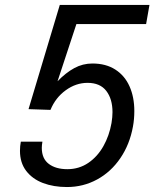

<svg xmlns="http://www.w3.org/2000/svg" viewBox="-20 -745 640 774"><path d="M60.5 -137Q60.5 -156 64 -174H151Q148.5 -159 148.5 -149Q148.5 -105.5 176.8 -84.2Q205 -63 251.5 -63Q298.5 -63 335.8 -88.2Q373 -113.5 396.8 -155.8Q420.5 -198 429.5 -249Q433.5 -273 433.5 -293Q433.5 -346 408.5 -378.5Q383.5 -411 333 -411Q286 -411 244.8 -381Q203.5 -351 183.5 -302L95 -305L221 -725H582.5L569 -648H288L212 -417.5Q245.5 -452 279.5 -470.5Q313.5 -489 352.5 -489Q407 -489 445 -464.5Q483 -440 502.2 -396.8Q521.5 -353.5 521.5 -297.5Q521.5 -264.5 516 -235Q503 -163 465.2 -107.5Q427.5 -52 371.5 -21.5Q315.5 9 250 9Q196 9 153.2 -7.2Q110.5 -23.5 85.5 -56.2Q60.5 -89 60.5 -137Z"/></svg>

Font: JuliaMono Italic
Style: Regular
Weight: 400
Italic angle: -9°
Monospace: yes
Designer: cormullion
Foundry: corm
Version: Version 0.049; ttfautohint (v1.8.4)